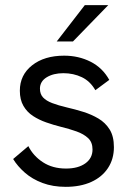

<svg xmlns="http://www.w3.org/2000/svg" viewBox="-20 -717 510 745"><path d="M235 8Q185 8 145 -7Q105 -22 76.5 -47Q48 -72 31 -100L90 -150Q109 -112 146.5 -87.5Q184 -63 236 -63Q283 -63 311 -83Q339 -103 339 -137Q339 -165 322 -181Q305 -197 277 -207Q249 -217 216 -225Q188 -232 159.5 -242Q131 -252 108 -267Q85 -282 71 -306Q57 -330 57 -365Q57 -426 104.5 -463.5Q152 -501 229 -501Q285 -501 331.5 -477.5Q378 -454 404 -407L350 -367Q330 -402 297.5 -417.5Q265 -433 226 -433Q187 -433 161 -417Q135 -401 135 -373Q135 -352 147 -339Q159 -326 182.5 -317Q206 -308 240 -300Q271 -293 303 -283Q335 -273 362 -257Q389 -241 405.5 -214.5Q422 -188 422 -146Q422 -100 399 -65Q376 -30 334 -11Q292 8 235 8ZM200 -556 309 -697H400L263 -556Z"/></svg>

Font: Hanken Grotesk
Style: Regular
Weight: 400
Designer: Alfredo Marco Pradil
Foundry: Hanken Design Co.
Version: Version 3.013